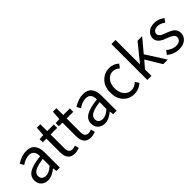

<svg xmlns="http://www.w3.org/2000/svg" viewBox="155 -1695 2689 2689"><g transform="rotate(-45 1499.5 -350.0)"><path d="M194 12Q132 12 92 -25Q52 -62 52 -126Q52 -205 123 -248Q194 -291 350 -308Q350 -430 250 -430Q181 -430 105 -378L73 -435Q171 -498 264 -498Q350 -498 391.5 -445.5Q433 -393 433 -298V0H365L358 -58H355Q270 12 194 12ZM218 -54Q277 -54 350 -119V-254Q232 -239 182 -209.5Q132 -180 132 -132Q132 -93 156 -73.5Q180 -54 218 -54Z M725 12Q586 12 586 -150V-419H514V-481L590 -486L600 -622H669V-486H800V-419H669V-149Q669 -102 686 -78.5Q703 -55 744 -55Q764 -55 799 -68L815 -6Q761 12 725 12Z M1043 12Q904 12 904 -150V-419H832V-481L908 -486L918 -622H987V-486H1118V-419H987V-149Q987 -102 1004 -78.5Q1021 -55 1062 -55Q1082 -55 1117 -68L1133 -6Q1079 12 1043 12Z M1319 12Q1257 12 1217 -25Q1177 -62 1177 -126Q1177 -205 1248 -248Q1319 -291 1475 -308Q1475 -430 1375 -430Q1306 -430 1230 -378L1198 -435Q1296 -498 1389 -498Q1475 -498 1516.5 -445.5Q1558 -393 1558 -298V0H1490L1483 -58H1480Q1395 12 1319 12ZM1343 -54Q1402 -54 1475 -119V-254Q1357 -239 1307 -209.5Q1257 -180 1257 -132Q1257 -93 1281 -73.5Q1305 -54 1343 -54Z M1903 12Q1803 12 1739 -56Q1675 -124 1675 -242Q1675 -360 1743 -429Q1811 -498 1909 -498Q1988 -498 2051 -441L2009 -387Q1961 -430 1912 -430Q1846 -430 1803 -377.5Q1760 -325 1760 -242Q1760 -159 1801.5 -107.5Q1843 -56 1910 -56Q1970 -56 2024 -105L2060 -50Q1990 12 1903 12Z M2167 0V-712H2248V-230H2251L2458 -486H2549L2386 -291L2571 0H2481L2339 -234L2248 -128V0Z M2789 12Q2689 12 2608 -55L2649 -110Q2721 -52 2792 -52Q2838 -52 2863 -73.5Q2888 -95 2888 -128Q2888 -146 2879 -160Q2870 -174 2851 -185.5Q2832 -197 2818 -203.5Q2804 -210 2777 -220Q2745 -231 2724 -241Q2703 -251 2679.5 -268Q2656 -285 2644 -308Q2632 -331 2632 -360Q2632 -420 2677 -459Q2722 -498 2799 -498Q2882 -498 2950 -443L2911 -391Q2854 -434 2800 -434Q2757 -434 2734 -414Q2711 -394 2711 -364Q2711 -344 2727.5 -327.5Q2744 -311 2758.5 -304Q2773 -297 2809 -284Q2816 -281 2819 -280Q2847 -269 2862 -263Q2877 -257 2900.5 -243.5Q2924 -230 2936 -216.5Q2948 -203 2957.5 -181.5Q2967 -160 2967 -133Q2967 -71 2919.5 -29.5Q2872 12 2789 12Z"/></g></svg>

Font: Toshiba Sans
Style: Regular
Weight: 400
Designer: Paul D. Hunt
Foundry: Toshiba Corporation
Version: Version 2.020;PS 2.0;hotconv 1.0.86;makeotf.lib2.5.63406